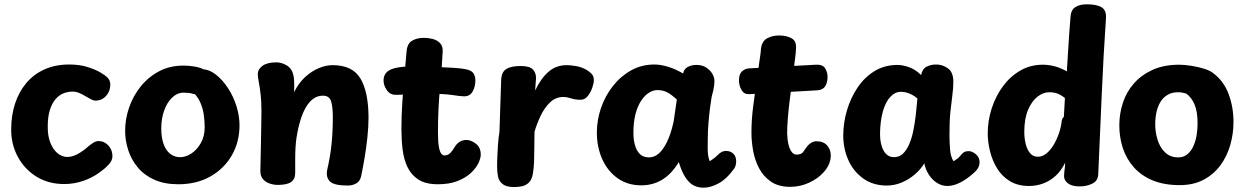

<svg xmlns="http://www.w3.org/2000/svg" viewBox="-20 -854 5784 893"><path d="M447 -517Q468 -505 480.5 -492.5Q493 -480 493 -460Q493 -430 473.5 -408Q454 -386 424 -386Q415 -386 402.5 -392.5Q390 -399 377 -407Q362 -416 347.5 -422Q333 -428 318 -428Q296 -428 275.5 -420Q255 -412 238.5 -393Q222 -374 212 -342.5Q202 -311 202 -264Q202 -219 215 -188Q228 -157 248.5 -140.5Q269 -124 293 -124Q312 -124 333 -133.5Q354 -143 379 -163Q393 -176 409 -187Q425 -198 438 -198Q465 -198 484 -177.5Q503 -157 503 -127Q503 -107 484.5 -87.5Q466 -68 443 -52Q409 -27 366.5 -12.5Q324 2 279 2Q205 2 149.5 -32.5Q94 -67 63 -124.5Q32 -182 32 -251Q32 -317 50 -372Q68 -427 102.5 -468Q137 -509 187.5 -531.5Q238 -554 302 -554Q351 -554 388 -542Q425 -530 447 -517Z M932 -262Q932 -288 928 -319Q924 -350 910 -381Q896 -412 866 -434Q856 -442 850.5 -450.5Q845 -459 845 -473Q845 -505 868 -518.5Q891 -532 918 -532Q952 -532 983.5 -507.5Q1015 -483 1040.5 -444Q1066 -405 1080 -359.5Q1094 -314 1094 -272Q1094 -194 1058.5 -132Q1023 -70 959 -33.5Q895 3 809 3Q745 3 698 -18Q651 -39 621 -75Q591 -111 576.5 -155.5Q562 -200 562 -246Q562 -300 580.5 -354Q599 -408 634.5 -452Q670 -496 720 -522.5Q770 -549 834 -549Q858 -549 885 -544.5Q912 -540 932 -529Q952 -518 952 -497Q952 -461 940 -438Q928 -415 905 -415Q884 -415 872 -419Q860 -423 834 -423Q804 -423 780 -399.5Q756 -376 743 -338.5Q730 -301 730 -258Q730 -215 740.5 -185Q751 -155 771 -139Q791 -123 818 -123Q844 -123 870 -140Q896 -157 914 -188.5Q932 -220 932 -262Z M1196 -338Q1196 -384 1192 -417Q1188 -450 1183.5 -473Q1179 -496 1179 -509Q1179 -532 1201 -548Q1223 -564 1266 -564Q1290 -564 1314 -549.5Q1338 -535 1345 -503Q1347 -495 1348 -476Q1349 -457 1348 -425Q1368 -467 1398.5 -495Q1429 -523 1462.5 -537Q1496 -551 1527 -551Q1620 -551 1657 -488Q1694 -425 1694 -306Q1694 -266 1689 -217.5Q1684 -169 1676 -121.5Q1668 -74 1660 -36Q1655 -11 1637 -1Q1619 9 1598 9Q1533 9 1514 -10.5Q1495 -30 1502 -65Q1516 -125 1522 -184Q1528 -243 1528 -308Q1528 -359 1519.5 -384Q1511 -409 1482 -409Q1457 -409 1437.5 -395Q1418 -381 1403 -355.5Q1388 -330 1377 -294Q1366 -258 1359 -213Q1356 -193 1354.5 -168.5Q1353 -144 1353 -114.5Q1353 -85 1353 -50Q1353 -21 1334 -7.5Q1315 6 1272 6Q1253 6 1234 -0.5Q1215 -7 1203 -21Q1191 -35 1191 -58Q1191 -75 1192 -108Q1193 -141 1193.5 -181Q1194 -221 1195 -262Q1196 -303 1196 -338Z M1871 -615Q1874 -651 1896.5 -664.5Q1919 -678 1952 -678Q1973 -678 1993.5 -672.5Q2014 -667 2027 -653Q2040 -639 2039 -615Q2035 -534 2026 -440Q2017 -346 2017 -240Q2017 -196 2021 -172.5Q2025 -149 2032 -140Q2039 -131 2046 -131Q2064 -131 2075 -143Q2086 -155 2094 -169Q2101 -182 2115 -192.5Q2129 -203 2149 -203Q2171 -203 2193.5 -185.5Q2216 -168 2216 -135Q2216 -118 2205 -95Q2194 -72 2170 -49.5Q2146 -27 2108 -12Q2070 3 2017 3Q1960 3 1926.5 -18.5Q1893 -40 1875.5 -76.5Q1858 -113 1852.5 -159Q1847 -205 1847 -255Q1847 -313 1851 -375.5Q1855 -438 1861 -500Q1867 -562 1871 -615ZM1820 -413Q1794 -413 1778.5 -435.5Q1763 -458 1764 -483Q1765 -506 1780 -519.5Q1795 -533 1824.5 -539Q1854 -545 1897 -545Q1949 -545 2000 -543Q2051 -541 2090 -538.5Q2129 -536 2146 -532Q2173 -527 2182 -513Q2191 -499 2191 -480Q2191 -452 2178.5 -429Q2166 -406 2139 -406Q2123 -406 2084 -412Q2045 -418 1968 -418Q1930 -418 1906.5 -417Q1883 -416 1864.5 -414.5Q1846 -413 1820 -413Z M2311 -484Q2313 -520 2335.5 -533.5Q2358 -547 2401 -547Q2443 -547 2458 -531.5Q2473 -516 2473 -493Q2473 -482 2471.5 -470Q2470 -458 2469 -433Q2496 -490 2531.5 -520.5Q2567 -551 2616 -551Q2634 -551 2660 -546.5Q2686 -542 2710 -528Q2723 -520 2732.5 -509.5Q2742 -499 2742 -481Q2742 -467 2734.5 -445.5Q2727 -424 2713.5 -407Q2700 -390 2680 -390Q2662 -390 2649 -393Q2636 -396 2625 -399.5Q2614 -403 2600 -403Q2565 -403 2539 -378.5Q2513 -354 2495 -316.5Q2477 -279 2466 -241Q2465 -195 2465 -162Q2465 -129 2464 -102.5Q2463 -76 2459 -49Q2454 -18 2439.5 -4.5Q2425 9 2407 12.5Q2389 16 2371 16Q2335 16 2317.5 2Q2300 -12 2296 -34Q2292 -56 2292 -81Q2292 -93 2292.5 -109Q2293 -125 2294 -143Q2295 -161 2296 -178.5Q2297 -196 2299 -212.5Q2301 -229 2303 -241Z M3252 19Q3228 19 3207.5 9Q3187 -1 3169.5 -26.5Q3152 -52 3137 -100Q3103 -44 3059.5 -18Q3016 8 2963 8Q2899 8 2852.5 -25Q2806 -58 2781 -114Q2756 -170 2756 -238Q2756 -295 2775 -351Q2794 -407 2830 -453Q2866 -499 2915 -526.5Q2964 -554 3024 -554Q3053 -554 3088.5 -543Q3124 -532 3157 -512Q3161 -533 3178.5 -542.5Q3196 -552 3220 -552Q3246 -552 3264.5 -540Q3283 -528 3293 -511Q3303 -494 3303 -476Q3303 -467 3301.5 -456.5Q3300 -446 3297.5 -433.5Q3295 -421 3290 -404Q3287 -387 3282.5 -353Q3278 -319 3275 -280.5Q3272 -242 3272 -213Q3272 -194 3271.5 -174Q3271 -154 3273 -136Q3275 -118 3281 -104Q3295 -113 3302.5 -119Q3310 -125 3317 -132Q3329 -144 3338 -148Q3347 -152 3356 -152Q3378 -152 3391 -139Q3404 -126 3404 -103Q3404 -94 3401 -83Q3398 -72 3391 -65Q3359 -21 3322 -1Q3285 19 3252 19ZM2999 -122Q3023 -122 3043.5 -139.5Q3064 -157 3082 -193.5Q3100 -230 3113 -288L3128 -391Q3101 -416 3081.5 -425.5Q3062 -435 3037 -435Q3019 -435 2999.5 -423.5Q2980 -412 2963 -387Q2946 -362 2936 -324.5Q2926 -287 2926 -234Q2926 -206 2933 -180Q2940 -154 2955.5 -138Q2971 -122 2999 -122Z M3464 -416Q3441 -415 3429 -435Q3417 -455 3417 -481Q3417 -509 3431 -522Q3445 -535 3464 -536L3774 -553Q3806 -555 3817.5 -536.5Q3829 -518 3829 -497Q3829 -471 3818.5 -453.5Q3808 -436 3782 -434ZM3519 -625Q3523 -662 3547.5 -675.5Q3572 -689 3603 -689Q3639 -689 3662.5 -675.5Q3686 -662 3682 -625Q3682 -615 3679 -589.5Q3676 -564 3672 -535Q3668 -506 3665 -482Q3660 -442 3654 -396Q3648 -350 3644.5 -307Q3641 -264 3641 -234Q3642 -203 3647.5 -181Q3653 -159 3662.5 -147Q3672 -135 3684 -135Q3707 -135 3715.5 -147Q3724 -159 3728 -165Q3739 -181 3751.5 -189Q3764 -197 3777 -197Q3810 -197 3827 -177.5Q3844 -158 3844 -131Q3844 -110 3835 -89.5Q3826 -69 3810 -52Q3784 -23 3742.5 -4Q3701 15 3655 15Q3601 15 3566 -9Q3531 -33 3511 -70.5Q3491 -108 3483 -152Q3475 -196 3475 -237Q3475 -297 3483 -359Q3491 -421 3500 -479Q3503 -497 3505.5 -518.5Q3508 -540 3511 -561Q3514 -582 3516.5 -599.5Q3519 -617 3519 -625Z M3902 -223Q3902 -282 3919 -340Q3936 -398 3968 -446Q4000 -494 4047 -523Q4094 -552 4155 -552Q4178 -552 4208 -541.5Q4238 -531 4264 -505Q4270 -534 4290 -544Q4310 -554 4334 -554Q4364 -554 4389 -536Q4414 -518 4414 -474Q4414 -444 4409.5 -411Q4405 -378 4400.5 -335Q4396 -292 4396 -231Q4396 -189 4399 -156.5Q4402 -124 4415 -104Q4424 -110 4430.5 -114.5Q4437 -119 4442 -124.5Q4447 -130 4453 -137Q4460 -145 4467 -148Q4474 -151 4486 -151Q4502 -151 4519 -136.5Q4536 -122 4536 -100Q4536 -86 4529.5 -73.5Q4523 -61 4505 -46Q4477 -21 4446 -5Q4415 11 4386 11Q4361 11 4338.5 -3Q4316 -17 4300.5 -41Q4285 -65 4279 -94Q4262 -66 4234.5 -42.5Q4207 -19 4173.5 -5Q4140 9 4105 9Q4040 9 3994 -24.5Q3948 -58 3925 -111Q3902 -164 3902 -223ZM4073 -232Q4073 -183 4090 -153Q4107 -123 4138 -123Q4163 -123 4180 -139.5Q4197 -156 4209 -184Q4221 -212 4228 -247Q4235 -282 4239.5 -320.5Q4244 -359 4247 -396Q4234 -407 4221.5 -413.5Q4209 -420 4196.5 -423.5Q4184 -427 4170 -427Q4143 -427 4121 -403.5Q4099 -380 4086.5 -336.5Q4074 -293 4073 -232Z M4959 -775Q4961 -808 4981.5 -821Q5002 -834 5035 -834Q5080 -834 5103 -820.5Q5126 -807 5124 -770Q5112 -596 5104 -409.5Q5096 -223 5088 -44Q5087 -13 5060.5 0Q5034 13 5001 13Q4966 13 4947.5 -1Q4929 -15 4929 -34Q4929 -44 4930 -53Q4931 -62 4932.5 -73Q4934 -84 4934 -97Q4915 -59 4889 -35.5Q4863 -12 4831.5 -0.5Q4800 11 4766 11Q4714 11 4677 -11.5Q4640 -34 4617.5 -71Q4595 -108 4584.5 -151Q4574 -194 4574 -234Q4574 -293 4592.5 -350Q4611 -407 4644.5 -452.5Q4678 -498 4725 -525.5Q4772 -553 4830 -553Q4858 -553 4886 -545.5Q4914 -538 4942 -522Q4945 -568 4947.5 -612Q4950 -656 4953 -697.5Q4956 -739 4959 -775ZM4744 -240Q4744 -211 4750.5 -184.5Q4757 -158 4771 -141.5Q4785 -125 4807 -125Q4829 -125 4848.5 -141.5Q4868 -158 4882.5 -183.5Q4897 -209 4906.5 -238Q4916 -267 4918 -292Q4919 -297 4921 -301.5Q4923 -306 4928 -310L4933 -398Q4913 -414 4896.5 -419.5Q4880 -425 4860 -425Q4832 -425 4805.5 -404.5Q4779 -384 4761.5 -343Q4744 -302 4744 -240Z M5465 -553Q5489 -553 5521 -548Q5553 -543 5581.5 -534Q5610 -525 5625 -512Q5673 -475 5695 -415Q5717 -355 5717 -287Q5717 -232 5702 -179.5Q5687 -127 5656 -85Q5625 -43 5578 -18Q5531 7 5467 7Q5394 7 5341 -15Q5288 -37 5253.5 -76Q5219 -115 5202.5 -165Q5186 -215 5186 -271Q5186 -325 5202.5 -375.5Q5219 -426 5253.5 -465.5Q5288 -505 5340.5 -529Q5393 -553 5465 -553ZM5353 -276Q5353 -239 5364 -203.5Q5375 -168 5399 -145Q5423 -122 5460 -122Q5485 -122 5502.5 -136.5Q5520 -151 5530.5 -174.5Q5541 -198 5545.5 -225.5Q5550 -253 5550 -279Q5550 -336 5535.5 -369Q5521 -402 5497 -419Q5486 -422 5477.5 -423.5Q5469 -425 5459 -425Q5430 -425 5409 -412Q5388 -399 5376 -378Q5364 -357 5358.5 -331Q5353 -305 5353 -276Z"/></svg>

Font: Playpen Sans
Style: Bold
Weight: 700
Designer: Laura Meseguer, Veronika Burian, José Scaglione
Foundry: TypeTogether
Version: Version 1.001